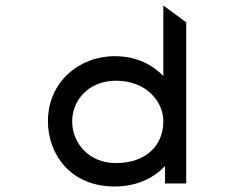

<svg xmlns="http://www.w3.org/2000/svg" viewBox="-20 -666 829 697"><path d="M579 -63V0H656V-585L573 -646V-390C535 -429 479 -462 396 -462C267 -462 154 -368 154 -226C154 -108 234 11 396 11C480 11 540 -22 579 -63ZM573 -226C573 -138 510 -74 401 -74C304 -74 242 -145 242 -226C242 -300 300 -373 401 -373C509 -373 573 -299 573 -226Z"/></svg>

Font: Charger Monospace
Style: Regular
Weight: 400
Designer: Jasper
Foundry: Cannot Into Space Fonts
Version: Version 0.980